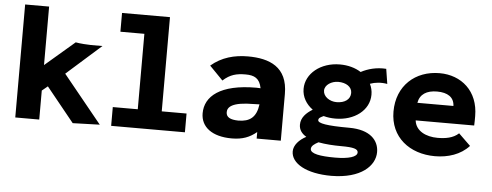

<svg xmlns="http://www.w3.org/2000/svg" viewBox="-54 -817 2922 1141"><g transform="rotate(5 1407.5 -246.0)"><path d="M396 4 557 -1 326 -285 532 -468H463C446 -468 397 -471 372 -476L196 -325V-674H53V0H196V-173L230 -201Z M625 0H1065V-112H917V-674H631V-562H774V-112H625Z M1345 12C1409 12 1452 -5 1493 -39V0H1637V-279C1637 -440 1528 -482 1399 -482C1319 -482 1243 -462 1180 -408L1260 -326C1303 -365 1341 -374 1395 -374C1446 -374 1479 -359 1490 -300C1480 -300 1470 -301 1465 -301C1249 -301 1160 -223 1160 -122C1160 -40 1228 12 1345 12ZM1302 -141C1302 -171 1328 -203 1460 -203C1468 -203 1480 -204 1492 -204C1482 -126 1443 -97 1374 -97C1328 -98 1302 -110 1302 -141Z M1948 -159C2062 -159 2150 -226 2150 -319C2150 -342 2145 -363 2135 -383C2164 -394 2202 -398 2238 -391L2224 -480C2167 -484 2115 -470 2074 -448C2040 -470 1996 -482 1948 -482C1833 -482 1745 -410 1745 -319C1745 -271 1770 -229 1810 -200C1772 -177 1742 -147 1742 -105C1742 -74 1759 -52 1786 -36C1744 -14 1713 20 1713 57C1713 129 1805 182 1954 182C2132 181 2213 99 2213 18C2213 -51 2162 -112 2035 -112C1902 -112 1848 -122 1848 -141C1848 -155 1862 -160 1878 -168C1900 -162 1923 -159 1948 -159ZM1947 -257C1905 -257 1867 -284 1867 -319C1867 -354 1908 -378 1947 -378C1993 -378 2029 -356 2029 -319C2029 -280 1995 -257 1947 -257ZM1819 33C1819 15 1838 2 1861 -10C1903 -2 1951 1 1997 1C2071 1 2098 9 2098 30C2098 57 2047 72 1967 72C1878 72 1819 62 1819 33Z M2557 12C2635 12 2710 -12 2760 -67L2689 -136C2656 -105 2609 -98 2563 -98C2495 -98 2432 -127 2425 -190H2774C2775 -205 2775 -231 2775 -246C2775 -396 2672 -482 2543 -482C2398 -482 2289 -386 2289 -231C2289 -78 2406 12 2557 12ZM2426 -295C2435 -347 2475 -372 2537 -372C2600 -372 2639 -347 2641 -295Z"/></g></svg>

Font: Inconsolata SemiExpanded Black
Style: Regular
Weight: 900
Width: 6
Monospace: yes
Designer: Raph Levien, Cyreal, Brenton Simpson
Foundry: Raph Levien, Cyreal, Google
Version: Version 3.100